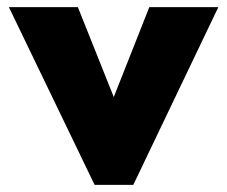

<svg xmlns="http://www.w3.org/2000/svg" viewBox="-20 -518 637 538"><path d="M245.1 0 4.9 -498H198.2L298.8 -246.1L398.4 -498H591.8L353.5 0Z"/></svg>

Font: Sen ExtraBold
Style: Regular
Weight: 800
Version: Version 2.000;gftools[0.9.31]